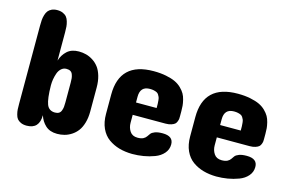

<svg xmlns="http://www.w3.org/2000/svg" viewBox="-89 -912 1719 1124"><g transform="rotate(15 770.5 -350.0)"><path d="M60.1 -112.8V-585.9Q60.1 -606 61.3 -620.6Q62.5 -635.3 67.1 -651.1Q71.8 -667 79.6 -677Q87.4 -687 101.3 -693.6Q115.2 -700.2 134.8 -700.2Q154.8 -700.2 169.4 -693.6Q184.1 -687 192.1 -677Q200.2 -667 204.8 -650.9Q209.5 -634.8 210.7 -620.4Q211.9 -606 211.9 -585.9V-415Q222.7 -450.7 249 -474.9Q275.4 -499 319.8 -499Q342.8 -499 364 -493.4Q385.3 -487.8 405.8 -474.6Q426.3 -461.4 441.2 -441.7Q456.1 -421.9 465.1 -391.1Q474.1 -360.4 474.1 -321.8V-176.8Q474.1 -138.7 465.1 -107.9Q456.1 -77.1 441.2 -57.4Q426.3 -37.6 405.8 -24.4Q385.3 -11.2 364 -5.6Q342.8 0 319.8 0Q275.4 0 249 -24.4Q222.7 -48.8 211.9 -84Q211.9 0 134.8 0Q114.3 0 99.6 -6.8Q85 -13.7 77.4 -23.2Q69.8 -32.7 65.7 -49.3Q61.5 -65.9 60.8 -78.9Q60.1 -91.8 60.1 -112.8ZM319.8 -189.9V-311Q319.8 -327.1 318.6 -337.4Q317.4 -347.7 313.2 -359.1Q309.1 -370.6 299.8 -376.2Q290.5 -381.8 275.9 -381.8Q257.8 -381.8 244.4 -369.9Q231 -357.9 224.4 -338.9Q217.8 -319.8 214.8 -301.5Q211.9 -283.2 211.9 -265.1Q212.9 -184.1 225.8 -150.6Q238.8 -117.2 275.9 -117.2Q290.5 -117.2 299.8 -123Q309.1 -128.9 313.2 -140.6Q317.4 -152.3 318.6 -162.8Q319.8 -173.3 319.8 -189.9Z M988.8 -315.9V-285.2Q988.8 -275.9 988.3 -270.3Q987.8 -264.6 984.1 -254.4Q980.5 -244.1 973.6 -238Q966.8 -231.9 952.4 -227.1Q938 -222.2 918 -222.2H719.2V-173.8Q719.2 -145 734.1 -122.6Q749 -100.1 780.8 -100.1Q802.7 -100.1 815.2 -106.7Q827.6 -113.3 833.7 -122.6Q839.8 -131.8 846.7 -140.9Q853.5 -149.9 870.8 -156.5Q888.2 -163.1 917 -163.1Q981.9 -163.1 981.9 -112.8Q981.9 -82 961.9 -58.8Q941.9 -35.6 909.4 -23.4Q877 -11.2 843.3 -5.6Q809.6 0 774.9 0Q731.9 -0.5 695.8 -10.7Q659.7 -21 630.1 -42.2Q600.6 -63.5 583.7 -100.3Q566.9 -137.2 566.9 -187V-304.2Q566.9 -501 772.9 -501Q814.9 -501 848.6 -494.1Q882.3 -487.3 904.5 -476.8Q926.8 -466.3 943.1 -450.2Q959.5 -434.1 968 -418.9Q976.6 -403.8 981.4 -383.8Q986.3 -363.8 987.5 -349.1Q988.8 -334.5 988.8 -315.9ZM719.2 -332V-296.9H844.2Q844.2 -313.5 844 -322.5Q843.8 -331.5 842.5 -343.8Q841.3 -356 838.6 -362.3Q835.9 -368.7 831.3 -376Q826.7 -383.3 819.6 -386.7Q812.5 -390.1 802 -392.6Q791.5 -395 777.8 -395Q719.2 -395 719.2 -332Z M1498.5 -315.9V-285.2Q1498.5 -275.9 1498 -270.3Q1497.6 -264.6 1493.9 -254.4Q1490.2 -244.1 1483.4 -238Q1476.6 -231.9 1462.2 -227.1Q1447.8 -222.2 1427.7 -222.2H1229V-173.8Q1229 -145 1243.9 -122.6Q1258.8 -100.1 1290.5 -100.1Q1312.5 -100.1 1325 -106.7Q1337.4 -113.3 1343.5 -122.6Q1349.6 -131.8 1356.4 -140.9Q1363.3 -149.9 1380.6 -156.5Q1397.9 -163.1 1426.8 -163.1Q1491.7 -163.1 1491.7 -112.8Q1491.7 -82 1471.7 -58.8Q1451.7 -35.6 1419.2 -23.4Q1386.7 -11.2 1353 -5.6Q1319.3 0 1284.7 0Q1241.7 -0.5 1205.6 -10.7Q1169.4 -21 1139.9 -42.2Q1110.4 -63.5 1093.5 -100.3Q1076.7 -137.2 1076.7 -187V-304.2Q1076.7 -501 1282.7 -501Q1324.7 -501 1358.4 -494.1Q1392.1 -487.3 1414.3 -476.8Q1436.5 -466.3 1452.9 -450.2Q1469.2 -434.1 1477.8 -418.9Q1486.3 -403.8 1491.2 -383.8Q1496.1 -363.8 1497.3 -349.1Q1498.5 -334.5 1498.5 -315.9ZM1229 -332V-296.9H1354Q1354 -313.5 1353.8 -322.5Q1353.5 -331.5 1352.3 -343.8Q1351.1 -356 1348.4 -362.3Q1345.7 -368.7 1341.1 -376Q1336.4 -383.3 1329.3 -386.7Q1322.3 -390.1 1311.8 -392.6Q1301.3 -395 1287.6 -395Q1229 -395 1229 -332Z"/></g></svg>

Font: Concert One
Style: Regular
Weight: 400
Designer: Johan Kallas, Mihkel Virkus
Foundry: Johan Kallas, Mihkel Virkus
Version: Version 1.003